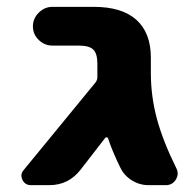

<svg xmlns="http://www.w3.org/2000/svg" viewBox="-20 -540 562 560"><path d="M70 0Q53 0 45.5 -15.5Q38 -31 49 -44L259 -300Q264 -307 264 -315V-354Q264 -384 252 -395.5Q240 -407 210 -407H133Q110 -407 93 -423.5Q76 -440 76 -463Q76 -486 93 -503Q110 -520 133 -520H254Q336 -520 378 -482Q420 -444 420 -372V-327Q420 -259 437.5 -194Q455 -129 494 -50Q503 -33 493 -16.5Q483 0 464 0H413Q387 0 364.5 -14Q342 -28 331 -51Q307 -100 295 -137Q294 -139 291.5 -139.5Q289 -140 287 -138L215 -45Q180 0 124 0Z"/></svg>

Font: Rounded Mplus 1c ExtraBold
Style: Regular
Weight: 800
Version: Version 1.059.20150529